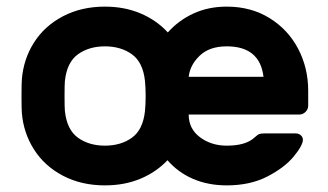

<svg xmlns="http://www.w3.org/2000/svg" viewBox="-20 -550 991 580"><path d="M565 -509.5C535 -495.8 509 -476.7 487 -452C464.3 -476.7 436.8 -495.8 404.5 -509.5C372.2 -523.2 336.3 -530 297 -530C249.7 -530 207.5 -520.3 170.5 -501C133.5 -481.7 104.3 -455.3 83 -422C61.7 -388.7 49.3 -351.3 46 -310C45.3 -302 45 -285 45 -259C45 -233.7 45.3 -217 46 -209C49.3 -168.3 61.7 -131.3 83 -98C104.3 -64.7 133.5 -38.3 170.5 -19C207.5 0.3 249.7 10 297 10C336.3 10 372 3.3 404 -10C436 -23.3 463.3 -42 486 -66C507.3 -41.3 533.2 -22.5 563.5 -9.5C593.8 3.5 627.7 10 665 10C712.3 10 753.3 1 788 -17C822.7 -35 849.2 -55.2 867.5 -77.5C885.8 -99.8 895 -116.7 895 -128C895 -133.3 892.8 -137.8 888.5 -141.5C884.2 -145.2 879 -147 873 -147H780C772 -147 766.3 -146.3 763 -145C759.7 -143.7 754.3 -139.7 747 -133C729.7 -117.7 702.3 -110 665 -110C633.7 -110 606.7 -118.5 584 -135.5C561.3 -152.5 550 -175.3 550 -204H884C891.3 -204 897.7 -206.7 903 -212C908.3 -217.3 911 -223.7 911 -231V-276C911 -322 900.8 -364.3 880.5 -403C860.2 -441.7 831.3 -472.5 794 -495.5C756.7 -518.5 713.7 -530 665 -530C628.3 -530 595 -523.2 565 -509.5ZM215.5 -386C237.8 -402 265 -410 297 -410C329 -410 356.2 -402 378.5 -386C400.8 -370 414 -343 418 -305C419.3 -291.7 420 -276.7 420 -260C420 -243.3 419.3 -228.3 418 -215C414 -177 400.8 -150 378.5 -134C356.2 -118 329 -110 297 -110C265 -110 237.8 -118 215.5 -134C193.2 -150 180 -177 176 -215C175.3 -221.7 175 -236.7 175 -260C175 -283.3 175.3 -298.3 176 -305C180 -343 193.2 -370 215.5 -386ZM776 -318H550C552.7 -342 563.8 -363.3 583.5 -382C603.2 -400.7 630.3 -410 665 -410C731.7 -410 768.7 -379.3 776 -318Z"/></svg>

Font: Rubik
Style: Regular
Weight: 500
Designer: Hubert & Fischer
Foundry: Hubert & Fischer
Version: Version 1.100